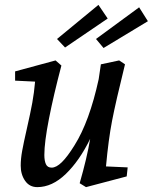

<svg xmlns="http://www.w3.org/2000/svg" viewBox="-20 -757 627 788"><path d="M65 -77Q65 -105 71 -138Q77 -171 90 -228Q105 -294 112.5 -335Q120 -376 124 -422L42 -426V-464L208 -509L232 -488Q200 -367 181 -270Q162 -173 162 -121Q162 -97 168.5 -83Q175 -69 192 -69Q211 -69 234 -91.5Q257 -114 286 -161Q347 -258 385 -432L394 -493L469 -509L493 -493Q455 -339 440 -261.5Q425 -184 415 -74L504 -70L500 -33L333 11L307 -5Q337 -109 350 -187Q306 -97 250 -43Q194 11 133 11Q101 11 83 -15Q65 -41 65 -77ZM214 -597 384 -737 422 -681 247 -562ZM374 -597 551 -727 587 -670 405 -560Z"/></svg>

Font: Andada Pro Medium
Style: Italic
Weight: 500
Italic angle: -7°
Designer: Carolina Giovagnoli
Foundry: Huerta Tipografica
Version: Version 3.005; ttfautohint (v1.8.4)